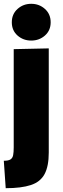

<svg xmlns="http://www.w3.org/2000/svg" viewBox="-20 -778 329 1008"><path d="M10 210 0 66Q24 66 35 59Q46 52 49 36.5Q52 21 52 -4V-520L236 -524V23Q236 95 214 136Q192 177 142 193.5Q92 210 10 210ZM144 -565Q102 -565 72 -591.5Q42 -618 42 -661Q42 -704 72 -731Q102 -758 144 -758Q186 -758 216 -731Q246 -704 246 -661Q246 -618 216 -591.5Q186 -565 144 -565Z"/></svg>

Font: Murecho Thin ExtraBold
Style: Regular
Weight: 800
Version: Version 1.010